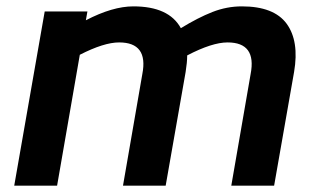

<svg xmlns="http://www.w3.org/2000/svg" viewBox="-20 -586 1001 606"><path d="M743.2 -565.9Q844.7 -565.9 884.8 -511Q924.8 -456.1 908.2 -358.9L845.2 0H710L771 -352.1Q790.5 -452.1 698.2 -452.1Q649.4 -452.1 570.8 -411.1Q570.8 -389.2 565.9 -358.9L502.9 0H368.2L429.2 -352.1Q448.7 -452.1 356 -452.1Q308.1 -452.1 231.9 -413.1L160.2 0H24.9L121.1 -549.8H255.9L251 -522Q335.4 -565.9 400.9 -565.9Q513.2 -565.9 550.8 -497.1Q605 -530.3 650.4 -548.1Q695.8 -565.9 743.2 -565.9Z"/></svg>

Font: Stilu SemiBold
Style: Italic
Weight: 600
Italic angle: -10°
Designer: Genilson Lima Santos
Foundry: Genilson Lima Santos
Version: Version 1.200;PS 001.200;hotconv 1.0.88;makeotf.lib2.5.64775